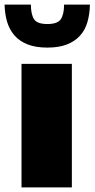

<svg xmlns="http://www.w3.org/2000/svg" viewBox="-41 -819 413 839"><path d="M166 -611Q115 -611 79.5 -625Q44 -639 22 -664.5Q0 -690 -10 -724Q-20 -758 -21 -799H94Q94 -757 107.5 -735.5Q121 -714 166 -714Q211 -714 225 -735.5Q239 -757 239 -799H352Q351 -757 341 -722.5Q331 -688 309 -663.5Q287 -639 252 -625Q217 -611 166 -611ZM53 -540H273V0H53Z"/></svg>

Font: Plata Sans Black
Style: Regular
Weight: 900
Designer: Pablo Impallari, Andres Torresi, & Cristiano Sobral
Foundry: Pablo Impallari, Andres Torresi, & Cristiano Sobral
Version: Version 1.00;December 28, 2019;FontCreator 12.0.0.2547 64-bi